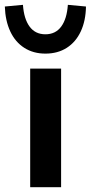

<svg xmlns="http://www.w3.org/2000/svg" viewBox="-57 -775 376 795"><path d="M68 0V-491H196V0ZM131 -553Q81 -553 43.5 -577Q6 -601 -14.5 -645Q-35 -689 -37 -748L38 -755Q42 -697 65.5 -665Q89 -633 131 -633Q173 -633 196.5 -665Q220 -697 224 -755L299 -748Q298 -689 277.5 -645Q257 -601 219.5 -577Q182 -553 131 -553Z"/></svg>

Font: Nunito Sans 11pt
Style: Bold
Weight: 700
Version: Version 3.101;gftools[0.9.27]